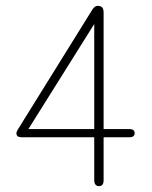

<svg xmlns="http://www.w3.org/2000/svg" viewBox="-20 -628 520 656"><path d="M302 -159V-12Q302 -2 306.5 3Q311 8 318 8Q326 8 330 3Q334 -2 334 -12V-159H423Q431 -159 435.5 -162.5Q440 -166 440 -173Q440 -180 435.5 -183.5Q431 -187 423 -187H334V-585Q334 -593 332 -598Q330 -603 325.5 -605.5Q321 -608 315 -608Q309 -608 305 -605.5Q301 -603 296 -596L40 -184Q36 -177 36 -173Q36 -166 40.5 -162.5Q45 -159 54 -159ZM302 -187H77L302 -546Z"/></svg>

Font: Beiruti ExtraLight
Style: Regular
Weight: 250
Designer: Arlette Boutros
Foundry: Boutros
Version: Version 1.41